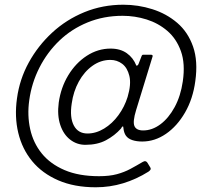

<svg xmlns="http://www.w3.org/2000/svg" viewBox="-20 -681 874 814"><path d="M609 47Q558 79 502 96Q446 113 386 113Q295 113 227 83.5Q159 54 116.5 2.5Q74 -49 57.5 -117.5Q41 -186 52 -264Q63 -345 102 -416Q141 -487 201 -542.5Q261 -598 338 -629.5Q415 -661 503 -661Q566 -661 626 -642Q686 -623 731.5 -584Q777 -545 798.5 -483.5Q820 -422 808 -337Q798 -262 764.5 -204Q731 -146 683.5 -113.5Q636 -81 583 -81Q559 -81 541 -87Q523 -93 514 -105.5Q505 -118 503 -140Q503 -146 500 -145Q497 -144 493 -136Q466 -106 429.5 -86.5Q393 -67 342 -67Q306 -67 277.5 -89Q249 -111 235.5 -151.5Q222 -192 229 -246Q238 -310 269.5 -362Q301 -414 348 -444.5Q395 -475 449 -475Q490 -475 517.5 -455.5Q545 -436 558 -403Q560 -402 562.5 -403.5Q565 -405 567 -409L581 -445Q583 -448 584 -448.5Q585 -449 588 -449H620Q624 -449 626 -447Q628 -445 627 -442L557 -214Q542 -165 550 -146.5Q558 -128 587 -128Q625 -128 660 -154Q695 -180 720.5 -227Q746 -274 755 -336Q766 -411 747 -464Q728 -517 689.5 -550Q651 -583 601.5 -598.5Q552 -614 500 -614Q420 -614 351.5 -586Q283 -558 231.5 -508.5Q180 -459 147 -394Q114 -329 104 -256Q95 -192 108 -133.5Q121 -75 157 -30.5Q193 14 253.5 40Q314 66 400 66Q444 66 475.5 57.5Q507 49 533 35Q559 21 586 5Q593 1 598 3Q603 5 605 9L616 27Q621 34 617.5 39Q614 44 609 47ZM284 -242Q275 -183 293 -149Q311 -115 351 -115Q387 -115 421.5 -136Q456 -157 482 -192.5Q508 -228 521 -270Q537 -324 528.5 -359Q520 -394 498 -410.5Q476 -427 448 -427Q407 -427 372 -402Q337 -377 314 -335Q291 -293 284 -242Z"/></svg>

Font: Libre Franklin Thin ExtraLight
Style: Italic
Weight: 250
Italic angle: -8°
Version: Version 3.000